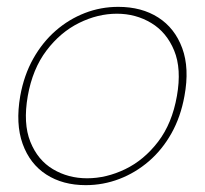

<svg xmlns="http://www.w3.org/2000/svg" viewBox="-20 -528 598 560"><path d="M230 12Q163 12 115 -19Q67 -50 46 -108.5Q25 -167 39 -248Q50 -309 77 -357Q104 -405 142.5 -438.5Q181 -472 227.5 -490Q274 -508 325 -508Q393 -508 441.5 -477Q490 -446 511.5 -387.5Q533 -329 518 -248Q507 -187 480 -139Q453 -91 414 -57.5Q375 -24 328 -6Q281 12 230 12ZM234 -8Q290 -8 345 -34.5Q400 -61 441 -114.5Q482 -168 496 -248Q510 -327 488 -380.5Q466 -434 421 -461Q376 -488 321 -488Q265 -488 210.5 -461Q156 -434 115.5 -380.5Q75 -327 61 -248Q47 -168 68.5 -114.5Q90 -61 134.5 -34.5Q179 -8 234 -8Z"/></svg>

Font: DM Sans 28pt Thin
Style: Italic
Weight: 250
Italic angle: -10°
Version: Version 4.004;gftools[0.9.30]